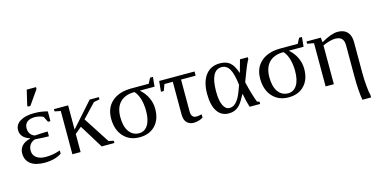

<svg xmlns="http://www.w3.org/2000/svg" viewBox="-85 -1158 3599 1823"><g transform="rotate(-15 1714.5 -246.0)"><path d="M391.1 -34.2Q324.2 9.8 223.1 9.8Q133.8 9.8 86.2 -27.1Q38.6 -64 38.6 -131.3Q38.6 -175.8 68.1 -206.3Q97.7 -236.8 147.9 -247.1V-250.5Q58.1 -280.3 58.1 -354Q58.1 -408.7 108.9 -439.9Q159.7 -471.2 246.1 -471.2Q315.4 -471.2 377.4 -453.6L377 -357.9H353.5L325.7 -413.1Q312.5 -420.9 288.8 -427Q265.1 -433.1 242.7 -433.1Q193.8 -433.1 167.2 -411.4Q140.6 -389.6 140.6 -350.6Q140.6 -317.4 157 -294.7Q173.3 -272 200.7 -264.2Q220.2 -266.1 259 -267.8Q297.9 -269.5 310.5 -269.5H326.2V-222.7H310.5Q277.3 -222.7 191.9 -229Q158.2 -219.2 140.6 -194.6Q123 -169.9 123 -135.7Q123 -91.8 156 -66.4Q189 -41 247.1 -41Q280.8 -41 313.5 -45.9Q346.2 -50.8 391.1 -65.9ZM203.6 -546.4V-562.5L237.3 -705.1H328.6V-687L230.5 -546.4Z M578.1 -221.2 790 -459H880.4V-437L823.2 -425.8L694.3 -290L860.4 -33.2L910.2 -22V0H785.2L642.6 -231.4L578.1 -177.7V0H497.1V-425.3L439 -437V-459H578.1Z M1397.9 -511.7H1425.8L1417 -418H1274.9V-414.6Q1320.3 -375 1344.5 -322.5Q1368.7 -270 1368.7 -213.9Q1368.7 -109.9 1311.3 -50Q1253.9 9.8 1157.2 9.8Q1058.1 9.8 999 -56.2Q939.9 -122.1 939.9 -231Q939.9 -337.9 1009.5 -398.4Q1079.1 -459 1200.2 -459H1370.6ZM1162.1 -28.8Q1217.3 -28.8 1248.5 -78.1Q1279.8 -127.4 1279.8 -216.8Q1279.8 -283.7 1263.7 -336.2Q1247.6 -388.7 1219.2 -418Q1126.5 -418 1077.1 -367.4Q1027.8 -316.9 1027.8 -220.2Q1027.8 -129.9 1064.2 -79.3Q1100.6 -28.8 1162.1 -28.8Z M1514.2 -418 1490.7 -355.5H1462.9L1473.1 -459H1820.8V-418H1677.2V-104.5Q1677.2 -41 1728 -41Q1748 -41 1780.8 -48.8V-17.1Q1769 -7.3 1742.2 1.2Q1715.3 9.8 1690.9 9.8Q1647.9 9.8 1622.1 -16.4Q1596.2 -42.5 1596.2 -96.2V-418Z M2342.8 -22V0H2239.3Q2221.2 -57.6 2207 -133.8H2204.1Q2168.9 -66.9 2146.5 -41.3Q2124 -15.6 2096.7 -2.9Q2069.3 9.8 2033.7 9.8Q1960.4 9.8 1920.7 -50.3Q1880.9 -110.4 1880.9 -221.2Q1880.9 -339.4 1930.9 -405.5Q1981 -471.7 2071.8 -471.7Q2134.3 -471.7 2170.9 -440.4Q2207.5 -409.2 2230.5 -336.9H2233.4L2267.6 -459H2344.2V-439.5Q2333 -421.9 2317.9 -387.2Q2302.7 -352.5 2258.8 -235.8Q2286.6 -115.7 2319.3 -29.3ZM2196.3 -226.1Q2183.6 -336.4 2155.8 -384.5Q2127.9 -432.6 2079.1 -432.6Q1969.2 -432.6 1969.2 -221.2Q1969.2 -131.3 1992.2 -84.7Q2015.1 -38.1 2053.2 -38.1Q2082.5 -38.1 2105.7 -56.6Q2128.9 -75.2 2148.2 -109.4Q2167.5 -143.6 2196.3 -226.1Z M2862.8 -511.7H2890.6L2881.8 -418H2739.7V-414.6Q2785.2 -375 2809.3 -322.5Q2833.5 -270 2833.5 -213.9Q2833.5 -109.9 2776.1 -50Q2718.8 9.8 2622.1 9.8Q2522.9 9.8 2463.9 -56.2Q2404.8 -122.1 2404.8 -231Q2404.8 -337.9 2474.4 -398.4Q2543.9 -459 2665 -459H2835.4ZM2627 -28.8Q2682.1 -28.8 2713.4 -78.1Q2744.6 -127.4 2744.6 -216.8Q2744.6 -283.7 2728.5 -336.2Q2712.4 -388.7 2684.1 -418Q2591.3 -418 2542 -367.4Q2492.7 -316.9 2492.7 -220.2Q2492.7 -129.9 2529.1 -79.3Q2565.4 -28.8 2627 -28.8Z M2921.4 -459H3062L3066.4 -412.6Q3167 -471.2 3229.5 -471.2Q3291 -471.2 3323.5 -436.5Q3356 -401.9 3356 -335.9V-34.2Q3356 28.3 3362.1 96.7Q3368.2 165 3376.5 190.9V212.9H3291Q3274.9 125 3274.9 -28.3V-327.1Q3274.9 -370.1 3254.9 -392.1Q3234.9 -414.1 3189.5 -414.1Q3142.6 -414.1 3067.4 -381.3V0H2986.3V-424.8L2921.4 -437Z"/></g></svg>

Font: Tinos
Style: Regular
Weight: 400
Designer: Steve Matteson
Foundry: Monotype Imaging Inc.
Version: Version 1.23